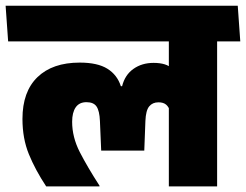

<svg xmlns="http://www.w3.org/2000/svg" viewBox="-45 -664 876 684"><path d="M728.5 -559.5H556.5V0H728.5ZM532.5 -516.5H811L802 -643.5H523.5ZM-16 -516.5H761L752 -643.5H-25ZM239 -441Q142 -441 88.5 -389.2Q35 -337.5 35 -240.5Q35 -170.5 57.8 -114.8Q80.5 -59 119.5 0H309.5V-2.5Q266.5 -69 239.2 -122.2Q212 -175.5 212 -230Q212 -263.5 224.8 -281.8Q237.5 -300 263 -300Q288.5 -300 299 -284.5Q309.5 -269 311 -233L315.5 -127.5H469L473 -233Q474.5 -270.5 486.5 -285Q498.5 -299.5 519.5 -299.5Q537 -299.5 546.8 -291.2Q556.5 -283 561 -267L569.5 -418.5Q558.5 -429.5 541.8 -434.8Q525 -440 502 -440Q460.5 -440 430.2 -418.5Q400 -397 390 -357H385.5Q372.5 -397.5 337.5 -419.2Q302.5 -441 239 -441Z"/></svg>

Font: Anek Devanagari Medium ExtraBold
Style: Regular
Weight: 800
Version: Version 1.003